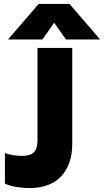

<svg xmlns="http://www.w3.org/2000/svg" viewBox="-20 -943 530 978"><path d="M177 -923H334L490 -742H316L256 -827L196 -742H21ZM5 -8V-164Q20 -157 43.5 -153Q67 -149 91 -149Q135 -149 153 -167.5Q171 -186 171 -229V-699H348V-209Q348 -106 292 -45.5Q236 15 129 15Q96 15 59.5 8.5Q23 2 5 -8Z"/></svg>

Font: Prompt
Style: Bold
Weight: 700
Designer: Katatrad Team
Foundry: CadsonDemak
Version: Version 1.000